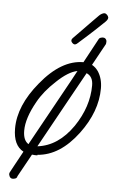

<svg xmlns="http://www.w3.org/2000/svg" viewBox="-49 -579 428 702"><g transform="rotate(5 165.5 -228.0)"><path d="M24 88Q14 88 11 76Q9 71 12 65Q15 60 25.5 40Q36 20 55 -14Q17 -34 17 -96Q17 -180 89 -267Q164 -359 245 -359L292 -446Q295 -453 302 -454Q304 -455 309 -455Q319 -455 322 -444V-441Q322 -435 321 -432Q316 -423 305 -403Q294 -383 277 -352Q290 -345 300 -331Q317 -305 317 -269Q317 -184 255 -101Q189 -13 107 -7V-5H98Q92 -5 87 -6L40 79H41Q38 86 31 87Q29 88 24 88ZM51 -91Q51 -55 71 -43L74 -49L206 -288L226 -325Q193 -319 150 -278Q108 -239 86 -199Q51 -137 51 -91ZM199 -210 104 -38Q180 -47 234 -125Q284 -199 284 -277Q284 -310 260 -320Q247 -297 232 -269.5Q217 -242 199 -210ZM207 -421Q203 -421 198.5 -425.5Q194 -430 194 -434Q194 -439 198 -443Q206 -451 222 -467.5Q238 -484 256 -502.5Q274 -521 287 -534Q291 -538 296.5 -541Q302 -544 306 -544Q311 -544 315.5 -539.5Q320 -535 321 -530V-528Q321 -522 312 -513Q303 -504 275 -478Q247 -452 215 -424Q211 -421 207 -421Z"/></g></svg>

Font: Oooh Baby
Style: Regular
Weight: 400
Designer: Robert E. Leuschke
Foundry: Robert E. Leuschke
Version: Version 1.011; ttfautohint (v1.8.3)